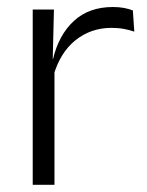

<svg xmlns="http://www.w3.org/2000/svg" viewBox="-20 -514 409 534"><path d="M128 -301.5 112.5 -348 127.5 -350Q143.5 -417 185.5 -455.8Q227.5 -494.5 294 -494.5Q311.5 -494.5 325.5 -491.8Q339.5 -489 349.5 -485L353.5 -426Q341 -430.5 325 -433.5Q309 -436.5 290 -436.5Q233 -436.5 190 -402.2Q147 -368 128 -301.5ZM71 0V-487.5H130L126.5 -341L131.5 -336V0Z"/></svg>

Font: Anek Gurmukhi Light
Style: Regular
Weight: 300
Designer: Sarang Kulkarni (Gurmukhi), Yesha Goshar (Latin)
Foundry: Ek Type
Version: Version 1.003